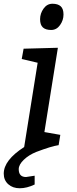

<svg xmlns="http://www.w3.org/2000/svg" viewBox="-60 -785 409 1025"><path d="M40 118Q40 160 79 160L125 153V200Q83 220 45.5 220Q8 220 -16 198.5Q-40 177 -40 142Q-40 70 69 0L252 -10Q213 -4 134 26Q94 42 67 68Q40 94 40 118ZM69 0 141 -450 56 -470 66 -525 249 -530 177 -80 262 -65 253 -10ZM279 -707.5Q279 -677 260.5 -651Q242 -625 213 -625Q184 -625 169 -638.5Q154 -652 154 -682.5Q154 -713 172.5 -739Q191 -765 220 -765Q249 -765 264 -751.5Q279 -738 279 -707.5Z"/></svg>

Font: Bitter
Style: Italic
Weight: 400
Italic angle: -9°
Designer: Sol Matas
Foundry: Sol Matas
Version: Version 1.001